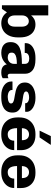

<svg xmlns="http://www.w3.org/2000/svg" viewBox="1067 -1867 810 2984"><g transform="rotate(90 1472.0 -375.0)"><path d="M342.5 10Q232 10 172.5 -78L118.5 0H62V-720H219V-453Q241.5 -482.5 276.8 -501.8Q312 -521 362.5 -521Q417 -521 462.2 -495.2Q507.5 -469.5 534.5 -415.2Q561.5 -361 561.5 -275V-253Q561.5 -163.5 531.2 -105Q501 -46.5 451.2 -18.2Q401.5 10 342.5 10ZM308 -90Q333 -90 352.5 -102.8Q372 -115.5 383.2 -140.5Q394.5 -165.5 394.5 -202.5V-310.5Q394.5 -345 383.5 -368.8Q372.5 -392.5 353.5 -405.2Q334.5 -418 309.5 -418Q285 -418 264.2 -405.2Q243.5 -392.5 231.2 -368.5Q219 -344.5 219 -310V-202Q219 -165 230.8 -140Q242.5 -115 263 -102.5Q283.5 -90 308 -90Z M797 10Q756 10 718.8 -3.8Q681.5 -17.5 658 -49.2Q634.5 -81 634.5 -135Q634.5 -189 658.2 -223.5Q682 -258 726.2 -277Q770.5 -296 833 -303.2Q895.5 -310.5 973 -310.5V-352Q973 -391.5 950.8 -408Q928.5 -424.5 889 -424.5Q853 -424.5 827.8 -408.5Q802.5 -392.5 802.5 -361.5V-354.5H651.5Q650.5 -357.5 650.5 -362.2Q650.5 -367 650.5 -371.5Q650.5 -415 678.8 -448.8Q707 -482.5 758.5 -501.8Q810 -521 878.5 -521H903.5Q1016 -521 1071 -477.2Q1126 -433.5 1126 -362V-126Q1126 -106.5 1135.5 -98.2Q1145 -90 1156 -90Q1165.5 -90 1175.8 -93.2Q1186 -96.5 1195 -101V-12Q1182 -2 1159.8 4Q1137.5 10 1104 10Q1065.5 10 1039.2 -1.2Q1013 -12.5 998.8 -31.8Q984.5 -51 980.5 -76Q953 -39.5 907.8 -14.8Q862.5 10 797 10ZM875 -90Q900 -90 922.2 -101.5Q944.5 -113 958.8 -135.5Q973 -158 973 -190.5V-232Q915 -232 876 -224Q837 -216 817.5 -198.8Q798 -181.5 798 -151.5Q798 -117 819.2 -103.5Q840.5 -90 875 -90Z M1462.5 10Q1417 10 1377.8 -1Q1338.5 -12 1309 -32.2Q1279.5 -52.5 1263 -81Q1246.5 -109.5 1246.5 -144.5Q1246.5 -150 1246.5 -154Q1246.5 -158 1247.5 -164H1379Q1378 -161.5 1378 -159.5Q1378 -157.5 1378 -155.5Q1378 -132 1394 -117.5Q1410 -103 1434.8 -96.5Q1459.5 -90 1486.5 -90Q1506.5 -90 1530 -94.8Q1553.5 -99.5 1570.8 -110.5Q1588 -121.5 1588 -140.5Q1588 -161.5 1570.5 -172.5Q1553 -183.5 1524 -189.8Q1495 -196 1460.2 -201.2Q1425.5 -206.5 1390.5 -215.2Q1355.5 -224 1326.5 -240.2Q1297.5 -256.5 1280 -284.8Q1262.5 -313 1262.5 -358Q1262.5 -399 1281.2 -430Q1300 -461 1332.2 -481Q1364.5 -501 1404.5 -511Q1444.5 -521 1486.5 -521H1510Q1547.5 -521 1584.5 -511.5Q1621.5 -502 1651.8 -484Q1682 -466 1700 -440.5Q1718 -415 1718 -383.5Q1718 -377.5 1717.5 -371Q1717 -364.5 1716.5 -361H1584V-368.5Q1584 -379 1578 -388.8Q1572 -398.5 1560 -406Q1548 -413.5 1531.2 -418Q1514.5 -422.5 1493 -422.5Q1474.5 -422.5 1457.8 -419.2Q1441 -416 1428.2 -410Q1415.5 -404 1408.5 -395.5Q1401.5 -387 1401.5 -376.5Q1401.5 -357 1419.2 -347Q1437 -337 1466.2 -331.5Q1495.5 -326 1530.8 -321.2Q1566 -316.5 1600.8 -308.2Q1635.5 -300 1664.8 -283.2Q1694 -266.5 1711.8 -238Q1729.5 -209.5 1729.5 -163.5Q1729.5 -115 1710.5 -81.5Q1691.5 -48 1659 -28Q1626.5 -8 1585.8 1Q1545 10 1501 10Z M2059.5 10Q1985 10 1927.5 -19.2Q1870 -48.5 1837.5 -105Q1805 -161.5 1805 -242V-269Q1805 -349.5 1838.2 -406Q1871.5 -462.5 1929.8 -491.8Q1988 -521 2062.5 -521H2081.5Q2153.5 -521 2205.5 -492.8Q2257.5 -464.5 2285.5 -414.2Q2313.5 -364 2313.5 -297.5V-235H1971.5Q1971.5 -192.5 1981.2 -159.5Q1991 -126.5 2012.2 -108.2Q2033.5 -90 2069 -90Q2099.5 -90 2121.2 -101.8Q2143 -113.5 2155 -136.2Q2167 -159 2167 -191H2313Q2313 -133 2282.5 -87.5Q2252 -42 2198 -16Q2144 10 2072 10ZM1972 -310.5H2159Q2159 -367.5 2134 -394.2Q2109 -421 2067.5 -421Q2027 -421 2000.2 -393Q1973.5 -365 1972 -310.5ZM2010 -585.5 2095 -760H2229L2230.5 -757L2116 -585.5Z M2648.5 10Q2574 10 2516.5 -19.2Q2459 -48.5 2426.5 -105Q2394 -161.5 2394 -242V-269Q2394 -349.5 2427.2 -406Q2460.5 -462.5 2518.8 -491.8Q2577 -521 2651.5 -521H2670.5Q2742.5 -521 2794.5 -492.8Q2846.5 -464.5 2874.5 -414.2Q2902.5 -364 2902.5 -297.5V-235H2560.5Q2560.5 -192.5 2570.2 -159.5Q2580 -126.5 2601.2 -108.2Q2622.5 -90 2658 -90Q2688.5 -90 2710.2 -101.8Q2732 -113.5 2744 -136.2Q2756 -159 2756 -191H2902Q2902 -133 2871.5 -87.5Q2841 -42 2787 -16Q2733 10 2661 10ZM2561 -310.5H2748Q2748 -367.5 2723 -394.2Q2698 -421 2656.5 -421Q2616 -421 2589.2 -393Q2562.5 -365 2561 -310.5Z"/></g></svg>

Font: Chivo Medium
Style: Regular
Weight: 500
Designer: Hector Gatti
Foundry: Omnibus-Type
Version: Version 2.002